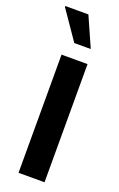

<svg xmlns="http://www.w3.org/2000/svg" viewBox="-156 -764 500 805"><g transform="rotate(20 94.0 -362.0)"><path d="M42.4 0V-527.2H158.4V0ZM149.5 -591.2H76L-12.7 -720.2L-12.5 -724.2H90.5Z"/></g></svg>

Font: Archivo SemiBold ExtraCondensed
Style: Regular
Weight: 600
Width: 2
Version: Version 2.001